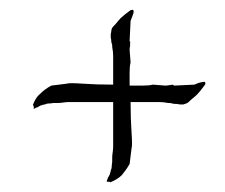

<svg xmlns="http://www.w3.org/2000/svg" viewBox="-20 -473 466 397"><path d="M208 -96Q206 -98 203 -97Q199 -97 202 -102Q203 -104 203 -105Q203 -106 204 -107Q205 -108 205.5 -109.5Q206 -111 207 -112Q207 -114 208 -116Q209 -118 209 -121Q211 -124 211 -128.5Q211 -133 212 -138Q212 -142 212 -147Q212 -152 213 -158Q214 -165 214 -170.5Q214 -176 214 -180V-262H132Q128 -262 122.5 -262Q117 -262 111 -261Q104 -260 99 -260Q94 -260 90 -260Q85 -259 80.5 -259Q76 -259 73 -257Q70 -257 68 -256Q66 -255 64 -255Q63 -254 61.5 -253.5Q60 -253 59 -252Q58 -251 57 -251Q56 -251 54 -250Q48 -246 50 -250Q50 -254 48 -256Q54 -272 63 -279Q73 -289 86 -296L118 -300Q123 -302 151 -300Q165 -299 181 -298.5Q197 -298 214 -298V-339Q214 -347 214 -356.5Q214 -366 212 -376Q212 -377 212 -379Q212 -381 211 -383Q210 -386 210 -389Q210 -392 209 -395Q209 -398 209 -401Q209 -404 210 -407Q210 -414 214 -418Q219 -423 222.5 -427.5Q226 -432 229 -435Q232 -438 237.5 -442.5Q243 -447 250 -452Q258 -455 256 -446Q253 -437 250 -430L248 -388Q250 -386 249 -384V-378Q248 -375 248 -370L250 -344Q249 -340 248.5 -335Q248 -330 248 -324V-296H275Q282 -296 287 -296.5Q292 -297 296 -298L322 -296Q327 -296 330 -297Q334 -297 336 -298Q338 -298 340 -296L382 -298Q390 -302 397 -303Q407 -306 404 -298Q399 -291 394.5 -285.5Q390 -280 387 -277Q384 -274 379.5 -270.5Q375 -267 370 -262Q368 -260 365 -259Q362 -258 359 -257Q356 -257 353 -257Q350 -257 347 -258Q339 -258 336 -259Q333 -260 331 -260Q329 -260 328 -260Q318 -262 309 -262Q300 -262 292 -262H250Q250 -245 250.5 -229Q251 -213 252 -199Q254 -171 252 -166L248 -134Q244 -127 240 -121.5Q236 -116 232 -111Q223 -102 208 -96Z"/></svg>

Font: Estonia
Style: Regular
Weight: 400
Designer: Robert E. Leuschke
Foundry: Robert E. Leuschke
Version: Version 1.014; ttfautohint (v1.8.3)